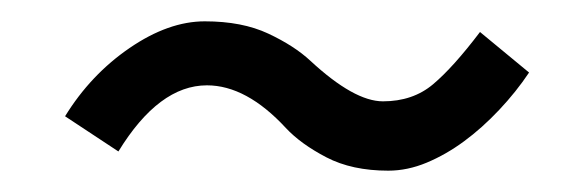

<svg xmlns="http://www.w3.org/2000/svg" viewBox="-20 -484 540 180"><path d="M91 -342 41 -375Q65 -414 101.5 -439Q138 -464 172 -464Q207 -464 231.5 -452.5Q256 -441 271 -427Q312 -389 339 -389Q367 -389 386 -405Q405 -421 430 -454L476 -416Q464 -398 448 -381Q432 -364 415 -351.5Q398 -339 380 -331.5Q362 -324 344 -324Q310 -324 286 -336.5Q262 -349 248 -364Q211 -404 174 -404Q129 -404 91 -342Z"/></svg>

Font: Inconsolata
Style: Regular
Weight: 400
Designer: Raph Levien, Kirill Tkachev
Foundry: Cyreal
Version: Version 1.013